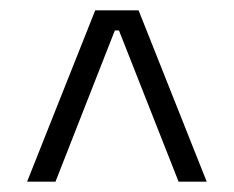

<svg xmlns="http://www.w3.org/2000/svg" viewBox="-20 -659 453 372"><path d="M164.5 -639H248.5L380.5 -307H326L210.5 -600H202.5L87.5 -307H32.5Z"/></svg>

Font: Anek Gurmukhi Medium Light
Style: Regular
Weight: 300
Version: Version 1.003